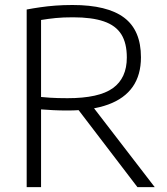

<svg xmlns="http://www.w3.org/2000/svg" viewBox="-20 -768 684 788"><path d="M89.5 0V-729Q116 -734 145.2 -738.2Q174.5 -742.5 207.2 -745Q240 -747.5 277.5 -747.5Q420.5 -747.5 489.5 -695.5Q558.5 -643.5 558.5 -533Q558.5 -460.5 524.8 -412Q491 -363.5 424 -339Q357 -314.5 257.5 -314.5Q224.5 -314.5 199.5 -315.8Q174.5 -317 148.5 -319V0ZM544 0 277 -349.5H346L615 0ZM257 -365Q386 -365 443.2 -406.2Q500.5 -447.5 500.5 -532Q500.5 -591 477.8 -627.2Q455 -663.5 406.2 -680.2Q357.5 -697 279.5 -697Q238.5 -697 208.8 -694Q179 -691 148.5 -686V-370Q169 -368 185.2 -367Q201.5 -366 218.5 -365.5Q235.5 -365 257 -365Z"/></svg>

Font: Encode Sans SC Condensed Thin Light
Style: Regular
Weight: 300
Version: Version 3.002